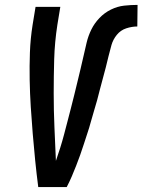

<svg xmlns="http://www.w3.org/2000/svg" viewBox="-20 -763 581 783"><path d="M252 0H136Q129 -54 123.5 -108.5Q118 -163 113.5 -217.5Q109 -272 105.5 -327Q102 -382 101 -437.5Q100 -493 102 -549Q104 -605 113 -662L125 -735H226L214 -662Q203 -591 201 -521.5Q199 -452 199 -382.5Q199 -313 202 -244Q205 -175 208 -107Q217 -133 225.5 -160Q234 -187 241 -213.5Q248 -240 255 -267Q262 -294 269 -321Q276 -348 282.5 -374.5Q289 -401 295.5 -428Q302 -455 308.5 -482Q315 -509 321 -536Q327 -563 333.5 -590Q340 -617 352.5 -642.5Q365 -668 385.5 -689.5Q406 -711 432.5 -724Q459 -737 486.5 -740Q514 -743 541 -743L540 -655Q518 -655 495 -647.5Q472 -640 456.5 -621Q441 -602 434.5 -579Q428 -556 422.5 -533.5Q417 -511 411.5 -488.5Q406 -466 399.5 -443.5Q393 -421 387.5 -398.5Q382 -376 376 -354Q370 -332 363 -309.5Q356 -287 350 -264.5Q344 -242 336.5 -220Q329 -198 322 -175.5Q315 -153 307 -131Q299 -109 290.5 -87Q282 -65 272.5 -43Q263 -21 252 0Z"/></svg>

Font: Iosevka Term Curly Semibold
Style: Italic
Weight: 600
Italic angle: -9°
Designer: Belleve Invis
Foundry: Belleve Invis
Version: Version 32.3.0